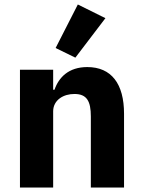

<svg xmlns="http://www.w3.org/2000/svg" viewBox="-20 -836 636 856"><path d="M69 0V-525H217V-436H223C242 -491 286 -537 369 -537C477 -537 533 -462 533 -329V0H385V-317C385 -385 367 -417 312 -417C288 -417 265 -411 247 -398C229 -385 217 -365 217 -340V0ZM316 -579 228 -622 327 -816 450 -755Z"/></svg>

Font: Plexus Sans Bold
Style: Regular
Weight: 700
Version: Version 2.001;PS 002.001;hotconv 1.0.70;makeotf.lib2.5.58329